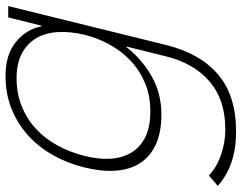

<svg xmlns="http://www.w3.org/2000/svg" viewBox="-112 -568 895 712"><g transform="rotate(-90 336.0 -212.5)"><path d="M669 -630 525 -46Q494 81 415.5 148Q337 215 203 215Q78 215 2 147L41 114Q71 143 117 159Q163 175 212 175Q321 175 389 117Q457 59 483 -47L519 -192H517Q472 -134 408.5 -98Q345 -62 267 -62Q200 -62 155 -83Q110 -104 86 -142Q62 -180 58.5 -232.5Q55 -285 71 -349Q86 -410 116 -463.5Q146 -517 189 -556Q232 -595 287.5 -617.5Q343 -640 410 -640Q489 -640 536 -601.5Q583 -563 594 -506H596L627 -630ZM563 -349Q575 -400 572.5 -445.5Q570 -491 550.5 -525Q531 -559 494 -579Q457 -599 401 -599Q344 -599 296.5 -579.5Q249 -560 213 -526.5Q177 -493 152 -447Q127 -401 114 -349Q100 -295 103 -250Q106 -205 126.5 -172Q147 -139 184.5 -121Q222 -103 279 -103Q336 -103 383 -122.5Q430 -142 466 -176Q502 -210 526.5 -254.5Q551 -299 563 -349Z"/></g></svg>

Font: TypoPRO Sinkin Sans
Style: 200 X Light Italic
Weight: 200
Italic angle: -112°
Designer: Keith Bates
Foundry: K-Type
Version: Sinkin Sans (version 1.0)  by Keith Bates   •   © 2014   www